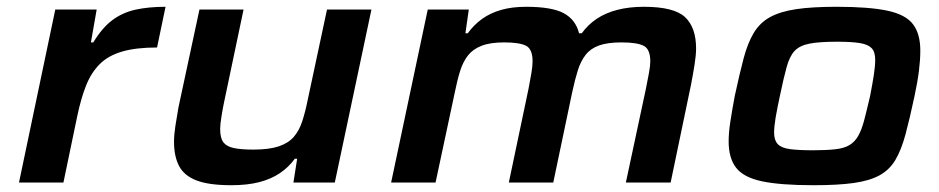

<svg xmlns="http://www.w3.org/2000/svg" viewBox="-20 -538 2768 566"><path d="M36 0 143 -510H265L248 -413H255Q281 -456 311 -478.5Q341 -501 379.5 -509.5Q418 -518 468 -518L443 -398Q381 -398 340 -386Q299 -374 274 -349Q249 -324 234 -286.5Q219 -249 208 -197L167 0Z M662 8Q596 8 559.5 -6Q523 -20 508 -48.5Q493 -77 493 -120Q493 -140 497 -166.5Q501 -193 506 -221L568 -510H698L640 -234Q637 -220 633 -195.5Q629 -171 629 -158Q629 -131 638.5 -118.5Q648 -106 669.5 -101.5Q691 -97 727 -97Q773 -97 801.5 -106.5Q830 -116 846 -134.5Q862 -153 871 -180.5Q880 -208 887 -243L944 -510H1075L967 0H845L856 -70H849Q831 -45 805 -27.5Q779 -10 744 -1Q709 8 662 8Z M1133 0 1241 -510H1362L1352 -440H1359Q1377 -465 1401.5 -482.5Q1426 -500 1458 -509Q1490 -518 1531 -518Q1607 -518 1642 -499Q1677 -480 1687 -440H1695Q1713 -465 1739 -482.5Q1765 -500 1800 -509Q1835 -518 1878 -518Q1967 -518 1999.5 -487.5Q2032 -457 2032 -395Q2032 -376 2027.5 -347.5Q2023 -319 2017 -288L1957 0H1825L1884 -276Q1889 -301 1893 -322.5Q1897 -344 1897 -357Q1897 -393 1877.5 -403Q1858 -413 1812 -413Q1771 -413 1746 -404Q1721 -395 1706.5 -376.5Q1692 -358 1683.5 -331Q1675 -304 1667 -267L1611 0H1480L1538 -276Q1543 -301 1546.5 -322.5Q1550 -344 1550 -357Q1550 -393 1531 -403Q1512 -413 1466 -413Q1425 -413 1399.5 -403Q1374 -393 1359.5 -374.5Q1345 -356 1336.5 -329Q1328 -302 1321 -267L1264 0Z M2378 8Q2281 8 2226.5 -3.5Q2172 -15 2150 -43.5Q2128 -72 2128 -121Q2128 -147 2133 -179.5Q2138 -212 2146 -255Q2160 -320 2172 -365.5Q2184 -411 2202 -441Q2220 -471 2250 -487.5Q2280 -504 2327 -511Q2374 -518 2446 -518Q2542 -518 2596 -506.5Q2650 -495 2671.5 -466.5Q2693 -438 2693 -389Q2693 -362 2689 -329.5Q2685 -297 2676 -255Q2662 -189 2649.5 -142.5Q2637 -96 2619.5 -66.5Q2602 -37 2572.5 -21Q2543 -5 2496.5 1.5Q2450 8 2378 8ZM2376 -95Q2416 -95 2442.5 -98Q2469 -101 2484.5 -110.5Q2500 -120 2510 -137.5Q2520 -155 2527.5 -183.5Q2535 -212 2545 -255Q2552 -291 2556 -317Q2560 -343 2560 -362Q2560 -385 2549.5 -396Q2539 -407 2515 -411Q2491 -415 2447 -415Q2396 -415 2367 -409.5Q2338 -404 2323 -388.5Q2308 -373 2299 -340.5Q2290 -308 2279 -255Q2271 -218 2266.5 -191.5Q2262 -165 2262 -147Q2262 -125 2272.5 -113.5Q2283 -102 2308 -98.5Q2333 -95 2376 -95Z"/></svg>

Font: Saira Expanded SemiBold
Style: Italic
Weight: 600
Width: 7
Italic angle: -12°
Designer: Hector Gatti with collaboration of the Omnibus-Type team
Foundry: Omnibus-Type
Version: Version 1.101